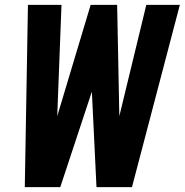

<svg xmlns="http://www.w3.org/2000/svg" viewBox="-20 -770 760 790"><path d="M82 0 95 -750H233L215.5 -292L353 -750H462L471 -292L582 -750H720L523 0H377L358 -393L228 0Z"/></svg>

Font: Mohave
Style: Bold Italic
Weight: 700
Italic angle: -8°
Designer: Gumpita Rahayu
Foundry: Tokotype
Version: Version 2.003; ttfautohint (v1.8.3)